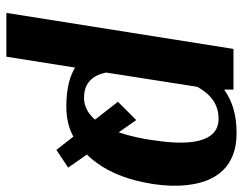

<svg xmlns="http://www.w3.org/2000/svg" viewBox="-102 -476 781 618"><g transform="rotate(90 289.0 -167.5)"><path d="M22 203H163L198 -18C225 -2 263 10 323 10C356 10 388 4 415 -10C497 -51 552 -141 571 -259L573 -270C579 -310 580 -347 576 -380C566 -469 520 -538 409 -538C345 -538 303 -522 269 -498V-528H138ZM214 -118 260 -412C284 -454 315 -480 363 -480C442 -480 449 -379 432 -272L430 -257C413 -150 374 -47 295 -47C247 -47 223 -75 214 -118ZM308 -156 463 42 520 4 367 -215Z"/></g></svg>

Font: Aerodynamic
Style: Obl
Weight: 500
Designer: Google
Version: Version 2.000980; 2014